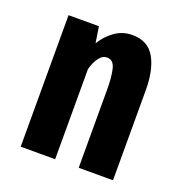

<svg xmlns="http://www.w3.org/2000/svg" viewBox="-100 -599 649 686"><g transform="rotate(20 225.0 -256.0)"><path d="M51 0V-500H166.5L176 -438.5Q194.5 -469.5 223.8 -490.5Q253 -511.5 290.5 -511.5Q349 -511.5 375.5 -466Q402 -420.5 402 -341.5V0H271.5V-297Q271.5 -345.5 264.2 -375.2Q257 -405 232.5 -405Q214.5 -405 201.2 -386Q188 -367 182 -342.5V0Z"/></g></svg>

Font: Trispace Condensed SemiBold
Style: Regular
Weight: 600
Width: 3
Designer: Tyler Finck
Foundry: Etcetera Type Company
Version: Version 1.210; ttfautohint (v1.8.3)